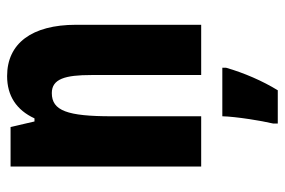

<svg xmlns="http://www.w3.org/2000/svg" viewBox="-154 -446 821 554"><g transform="rotate(-90 257.0 -169.5)"><path d="M314 -560C257 -560 216 -533 192 -481H183L167 -550H53V0H198V-258C198 -386 214 -431 265 -431C306 -431 317 -392 317 -317V0H462V-361C462 -489 408 -560 314 -560ZM338 72V61H198C197 101 185 174 177 208V221H273C300 177 323 124 338 72Z"/></g></svg>

Font: Noto Sans Myanmar ExtraCondensed ExtraBold
Style: Regular
Weight: 800
Width: 2
Designer: Monotype Design Team
Foundry: Monotype Imaging Inc.
Version: Version 2.107